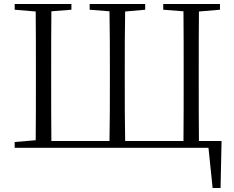

<svg xmlns="http://www.w3.org/2000/svg" viewBox="-20 -745 1178 968"><path d="M54 0H1031L1052 203H1092L1097 -34H983C982 -134 982 -234 982 -342V-388C982 -490 982 -589 983 -687L1089 -696V-725H803V-696L905 -688C906 -590 906 -490 906 -388V-342C906 -234 906 -133 905 -34H611C609 -133 609 -234 609 -342V-388C609 -490 609 -590 611 -687L712 -696V-725H432V-696L532 -688C534 -590 534 -490 534 -388V-342C534 -234 534 -134 532 -34H239C238 -133 238 -234 238 -342V-388C238 -491 238 -590 239 -688L340 -696V-725H54V-696L160 -687C161 -590 161 -490 161 -388V-342C161 -236 161 -137 160 -38L54 -29Z"/></svg>

Font: Noto Serif JP Light
Style: Regular
Weight: 300
Designer: Ryoko NISHIZUKA 西塚涼子 (kana & ideographs); Frank Grießhammer (Latin, Greek & Cyrillic); Wenlong ZHANG 张文龙 (bopomofo); San
Foundry: Adobe
Version: Version 2.001;hotconv 1.1.0;makeotfexe 2.6.0